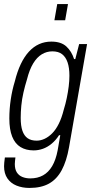

<svg xmlns="http://www.w3.org/2000/svg" viewBox="-24 -743 450 946"><path d="M121 183Q86 183 57.5 171.5Q29 160 12.5 136Q-4 112 -4 76Q-4 68 -3 58Q-2 48 0 33H52Q51 42 50 50Q49 58 49 65Q49 91 59 106.5Q69 122 86.5 129Q104 136 125 136Q161 136 188 121Q215 106 233 75.5Q251 45 260 -2Q263 -21 266.5 -39.5Q270 -58 273 -77H267Q251 -52 230.5 -35Q210 -18 187.5 -10Q165 -2 142 -2Q104 -2 77 -18.5Q50 -35 36 -70Q22 -105 22 -159Q22 -206 29 -253Q36 -300 49 -342Q73 -439 118.5 -488.5Q164 -538 229 -538Q277 -538 303 -514Q329 -490 341 -452H347L366 -526H405L316 -17Q304 51 280 95.5Q256 140 217.5 161.5Q179 183 121 183ZM157 -50Q176 -50 195.5 -59Q215 -68 233 -86Q251 -104 265.5 -133Q280 -162 290 -202Q299 -231 305 -260Q311 -289 314.5 -317Q318 -345 318 -370Q318 -409 309 -435.5Q300 -462 282 -476Q264 -490 234 -490Q206 -490 182 -475.5Q158 -461 139.5 -430.5Q121 -400 109 -352Q99 -320 91.5 -287Q84 -254 81 -222.5Q78 -191 78 -162Q78 -123 86.5 -98.5Q95 -74 112 -62Q129 -50 157 -50ZM244 -643 258 -723H311L297 -643Z"/></svg>

Font: Archivo Condensed ExtraLight
Style: Italic
Weight: 250
Width: 3
Italic angle: -10°
Designer: Hector Gatti
Foundry: Omnibus-Type
Version: Version 2.001